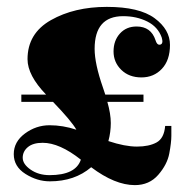

<svg xmlns="http://www.w3.org/2000/svg" viewBox="-20 -528 549 558"><path d="M397 -253V-232H292Q302 -197 302 -170.5Q302 -144 295 -118Q343 -102 378 -102Q413 -102 435 -114Q457 -126 460 -162H478Q478 -153 478 -133.5Q478 -114 472 -82Q466 -50 440 -20Q414 10 372 10Q314 10 245 -42Q197 -1 125 -1Q88 -1 54 -22.5Q20 -44 20 -80Q20 -116 52.5 -140Q85 -164 124 -164Q163 -164 202 -151Q188 -176 134 -232H42V-253H114Q60 -309 60 -356Q60 -431 128 -469.5Q196 -508 290.5 -508Q385 -508 429.5 -475Q474 -442 474 -397.5Q474 -353 450.5 -328Q427 -303 391 -303Q355 -303 332.5 -325Q310 -347 310 -378.5Q310 -410 328.5 -430.5Q347 -451 377 -451Q419 -451 432 -411Q436 -398 443 -398Q452 -398 452 -408Q452 -411 450 -419Q439 -450 408 -465.5Q377 -481 338 -481Q255 -481 255 -386Q255 -343 279 -274Q284 -259 286 -253ZM124 -19Q200 -19 215 -64Q153 -113 104 -113Q76 -113 61 -100.5Q46 -88 46 -69.5Q46 -51 69 -35Q92 -19 124 -19Z"/></svg>

Font: Elsie Black
Style: Regular
Weight: 900
Designer: Alejandro Inler
Foundry: Alejandro Inler
Version: 1.002